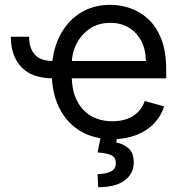

<svg xmlns="http://www.w3.org/2000/svg" viewBox="-20 -573 769 806"><path d="M25.4 -418.9H102.1Q102.1 -371.1 126 -344Q149.9 -316.9 203.1 -316.9V-244.1Q114.7 -244.1 70.1 -291Q25.4 -337.9 25.4 -418.9ZM451.7 11.2Q373 11.2 315.9 -23.7Q258.8 -58.6 228 -121.6Q197.3 -184.6 197.3 -268.6Q197.3 -352.5 228 -416.5Q258.8 -480.5 314 -516.6Q369.1 -552.7 443.4 -552.7Q485.8 -552.7 527.3 -538.3Q568.8 -523.9 603 -492.2Q637.2 -460.4 657.5 -408.2Q677.7 -356 677.7 -279.8V-244.1H257.3V-316.9H592.3Q592.3 -363.3 574 -399.4Q555.7 -435.5 522.2 -456.3Q488.8 -477.1 443.4 -477.1Q393.1 -477.1 356.7 -452.4Q320.3 -427.7 300.8 -388.4Q281.2 -349.1 281.2 -304.2V-255.9Q281.2 -193.8 302.7 -151.1Q324.2 -108.4 362.5 -86.2Q400.9 -64 451.7 -64Q484.9 -64 511.7 -73.2Q538.6 -82.5 558.1 -101.6Q577.6 -120.6 587.9 -148.9L668.9 -126.5Q656.2 -85.4 626 -54.2Q595.7 -22.9 551.3 -5.9Q506.8 11.2 451.7 11.2ZM403.8 -2.9H473.1L467.8 25.4Q495.6 29.8 518.6 48.8Q541.5 67.9 541.5 109.4Q541.5 155.3 503.7 184.1Q465.8 212.9 392.1 212.9L389.6 157.7Q422.9 157.7 444.6 147.2Q466.3 136.7 466.3 112.3Q466.3 87.9 448 78.9Q429.7 69.8 389.6 66.9Z"/></svg>

Font: Sahel VF Regular
Style: Regular
Weight: 400
Foundry: Saber Rastikerdar (saber.rastikerdar@gmail.com)
Version: Version 3.4.0